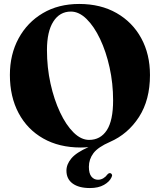

<svg xmlns="http://www.w3.org/2000/svg" viewBox="-20 -733 794 971"><path d="M380.5 -713Q489 -713 569.5 -667Q650 -621 694.2 -540Q738.5 -459 738.5 -353.5Q738.5 -227.5 682.8 -141.2Q627 -55 536.5 -15.5Q475.5 11 452.5 41.8Q429.5 72.5 429.5 110.5Q429.5 144.5 442.5 160.2Q455.5 176 475.5 176Q490 176 502.5 168.5Q515 161 523 149.5Q531 140.5 539 143Q543.5 144.5 546 149.8Q548.5 155 544 163.5Q534 186 505.8 202Q477.5 218 435 218Q378.5 218 347.2 195Q316 172 316 130Q316 98 340.8 68.2Q365.5 38.5 427.5 11Q407.5 13 388.5 13Q279 13 198.5 -32.8Q118 -78.5 74 -161.2Q30 -244 30 -354Q30 -457.5 74 -538.8Q118 -620 196.8 -666.5Q275.5 -713 380.5 -713ZM552 -225.5Q552 -311.5 534.2 -391.8Q516.5 -472 486.2 -535.8Q456 -599.5 417.8 -637Q379.5 -674.5 338.5 -674.5Q282 -674.5 249.8 -624Q217.5 -573.5 217.5 -480Q217.5 -391.5 235.5 -310.2Q253.5 -229 283.8 -164.8Q314 -100.5 352 -63Q390 -25.5 430.5 -25.5Q488 -25.5 520 -74.2Q552 -123 552 -225.5Z"/></svg>

Font: Fraunces 72pt S000
Style: Bold
Weight: 700
Version: Version 1.000; ttfautohint (v1.8.3)